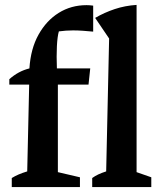

<svg xmlns="http://www.w3.org/2000/svg" viewBox="-20 -763 657 783"><path d="M18 -418V-440Q55 -473 100 -484Q105 -564 137 -621.5Q169 -679 219.5 -710.5Q270 -742 333 -742Q346 -742 360 -740V-634Q339 -636 318.5 -637.5Q298 -639 278 -639Q264 -639 249 -638Q234 -637 220 -635Q214 -614 212 -574Q210 -534 212 -484H348L341 -418H216V-61L306 -40V0H28V-37Q41 -45 56 -51.5Q71 -58 91 -64L99 -418ZM356 0V-37Q367 -45 380.5 -51.5Q394 -58 413 -64L425 -606L368 -690Q406 -712 448 -726Q490 -740 537 -743V-61L597 -40V0Z"/></svg>

Font: Piazzolla SemiBold
Style: Regular
Weight: 600
Designer: Juan Pablo del Peral
Foundry: Huerta Tipografica
Version: Version 1.330